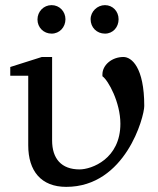

<svg xmlns="http://www.w3.org/2000/svg" viewBox="-20 -716 617 748"><path d="M290 -56C219 -56 183 -98 183 -169V-494H143L20 -455V-421H90V-150C90 -50 140 12 238 12C469 12 542 -261 542 -303C542 -455 492 -494 461 -494C415 -494 379 -462 379 -426V-419C402 -403 449 -317 449 -234C449 -97 337 -56 290 -56ZM181 -696C150 -696 126 -671 126 -640C126 -609 150 -585 181 -585C212 -585 235 -610 235 -641C235 -671 212 -696 181 -696ZM389 -696C359 -696 333 -671 333 -641C333 -609 357 -585 389 -585C420 -585 442 -610 442 -641C442 -672 419 -696 389 -696Z"/></svg>

Font: Veleka
Style: Regular
Weight: 400
Designer: Stefan Peev, Context Ltd, 2016; SIL International, 1997-2014.
Foundry: Stefan Peev, Context Ltd, 2016
Version: Version 1.000